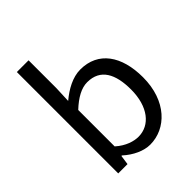

<svg xmlns="http://www.w3.org/2000/svg" viewBox="-224 -924 1066 1066"><g transform="rotate(-45 309.0 -391.5)"><path d="M331 13C455 13 567 -94 567 -280C567 -448 491 -557 351 -557C290 -557 230 -523 180 -481L184 -578V-796H92V0H165L173 -56H177C224 -13 281 13 331 13ZM316 -64C280 -64 231 -78 184 -120V-406C235 -454 283 -480 328 -480C432 -480 472 -400 472 -279C472 -145 406 -64 316 -64Z"/></g></svg>

Font: Noto Sans KR
Style: Regular
Weight: 400
Designer: Ryoko NISHIZUKA 西塚涼子 (kana, bopomofo & ideographs); Paul D. Hunt (Latin, Greek & Cyrillic); Sandoll Communications 산돌커뮤니
Foundry: Adobe
Version: Version 2.004;hotconv 1.0.118;makeotfexe 2.5.65603